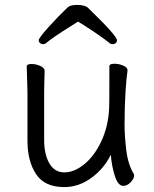

<svg xmlns="http://www.w3.org/2000/svg" viewBox="-20 -745 630 783"><path d="M270 -639Q193 -591 169 -570Q164 -565 156 -565Q148 -565 143 -569.5Q138 -574 138 -581Q138 -590 178 -634.5Q218 -679 257 -716Q268 -725 295 -725Q309 -725 321 -722Q333 -719 339 -713Q457 -599 457 -581Q457 -574 452 -569.5Q447 -565 439 -565Q431 -565 426 -570Q394 -596 321 -643Q318 -645 298 -657ZM488 -237Q488 -191 495 -132.5Q502 -74 526 -35Q527 -33 527 -29Q527 -17 513 -2Q499 13 483 13Q461 13 448 -28.5Q435 -70 432 -114Q404 -57 352.5 -19.5Q301 18 242 18Q162 18 127 -35Q92 -88 92 -171V-368L91 -406L89 -474Q89 -484 109 -484Q127 -484 144.5 -476Q162 -468 162 -456Q162 -435 161 -419L160 -368V-175Q160 -115 181.5 -78.5Q203 -42 242 -42Q283 -42 324 -75.5Q365 -109 393 -168.5Q421 -228 425 -301Q426 -322 426 -395V-475Q426 -485 447 -485Q465 -485 482.5 -477.5Q500 -470 500 -459V-457Q496 -433 492 -373Q488 -313 488 -237Z"/></svg>

Font: Iansui
Style: Regular
Weight: 400
Designer: But Ko / Fontworks Inc.
Foundry: zi-hi.com / Fontworks Inc.
Version: Version 1.002